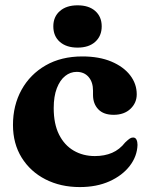

<svg xmlns="http://www.w3.org/2000/svg" viewBox="-20 -708 579 740"><path d="M507 -344.5Q507 -311.5 482.8 -288.5Q458.5 -265.5 418 -265.5Q379 -265.5 358.8 -286.8Q338.5 -308 338.5 -342V-358.5Q338.5 -391.5 321.5 -411.2Q304.5 -431 275.5 -431Q251 -431 231 -415Q211 -399 199 -367.8Q187 -336.5 187 -291.5Q187 -230.5 207.5 -189.5Q228 -148.5 264 -127.5Q300 -106.5 345.5 -106.5Q383 -106.5 412 -119Q441 -131.5 462.5 -159Q474 -170 480.2 -174Q486.5 -178 493 -178Q502 -178 506 -169.8Q510 -161.5 510 -149.5Q508.5 -105.5 480 -68.5Q451.5 -31.5 402 -9.2Q352.5 13 287.5 13Q213.5 13 155.2 -16.8Q97 -46.5 63.5 -100.5Q30 -154.5 30 -226.5Q30 -302 63 -361.8Q96 -421.5 156 -456Q216 -490.5 297.5 -490.5Q362 -490.5 409 -470.8Q456 -451 481.5 -418Q507 -385 507 -344.5ZM279 -524.5Q236 -524.5 210.8 -546.5Q185.5 -568.5 185.5 -606.5Q185.5 -643.5 210.8 -665.5Q236 -687.5 279 -687.5Q322.5 -687.5 347.2 -665.5Q372 -643.5 372 -606.5Q372 -569.5 347.2 -547Q322.5 -524.5 279 -524.5Z"/></svg>

Font: Fraunces
Style: Bold
Weight: 700
Version: Version 1.000;[b76b70a41]